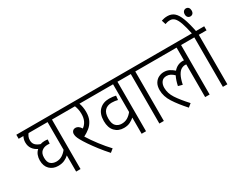

<svg xmlns="http://www.w3.org/2000/svg" viewBox="-108 -1408 2399 1932"><g transform="rotate(-30 1091.5 -442.0)"><path d="M478 -575H387V0H336V-188Q315 -168 284.5 -153.5Q254 -139 210 -139Q151 -139 113 -176Q75 -213 75 -280Q75 -311 85.5 -339.5Q96 -368 119 -388Q82 -405 60.5 -435.5Q39 -466 39 -509Q39 -529 43.5 -545Q48 -561 55 -575H0V-622H478ZM126 -282Q126 -230 150.5 -208.5Q175 -187 215 -186Q253 -186 282.5 -204Q312 -222 336 -253V-575H115Q104 -561 97 -544Q90 -527 90 -506Q90 -471 109.5 -450.5Q129 -430 165 -418Q188 -426 215 -426Q234 -426 250 -423L246 -377Q234 -378 220 -378Q180 -378 153 -355Q126 -332 126 -282Z M771 -19 733 12Q686 -40 645.5 -92.5Q605 -145 574.5 -190Q544 -235 529 -263Q514 -290 509 -307Q504 -324 504 -339Q504 -358 516 -371.5Q528 -385 550 -385Q584 -385 611 -342Q640 -362 656.5 -395.5Q673 -429 673 -476Q673 -509 667 -534Q661 -559 654 -575H465V-622H802V-575H706Q714 -556 719 -528Q724 -500 724 -471Q724 -413 704.5 -374Q685 -335 653 -309Q621 -283 583 -264Q620 -204 670.5 -138Q721 -72 771 -19Z M1239 -575H1148V0H1097V-188Q1076 -169 1046.5 -154Q1017 -139 974 -139Q910 -139 870.5 -181Q831 -223 831 -300Q831 -383 874.5 -426.5Q918 -470 989 -470Q1011 -470 1031 -467.5Q1051 -465 1066 -461L1061 -413Q1046 -417 1029 -419.5Q1012 -422 992 -422Q940 -422 911.5 -392Q883 -362 883 -300Q883 -238 909.5 -212.5Q936 -187 976 -187Q1014 -187 1043.5 -204.5Q1073 -222 1097 -253V-575H789V-622H1239Z M1355 -575V0H1303V-575H1226V-622H1445V-575Z M1432 -575V-622H1977V-575H1887V0H1835V-380Q1829 -381 1821 -381Q1798 -381 1776 -368Q1754 -355 1735 -320.5Q1716 -286 1702 -220L1653 -233Q1666 -295 1688 -338Q1669 -357 1648.5 -368Q1628 -379 1603 -379Q1564 -379 1544.5 -352.5Q1525 -326 1525 -286Q1525 -223 1564 -163Q1603 -103 1678 -21L1640 10Q1565 -73 1519 -144.5Q1473 -216 1473 -289Q1473 -338 1492 -368.5Q1511 -399 1540 -413Q1569 -427 1599 -427Q1634 -427 1661 -413.5Q1688 -400 1714 -377Q1757 -428 1822 -428Q1829 -428 1835 -427V-575Z M2093 -575V0H2041V-575H1964V-622H2183V-575ZM2041 -615Q2023 -703 2005 -753.5Q1987 -804 1965.5 -825.5Q1944 -847 1915 -847Q1898 -847 1883.5 -844Q1869 -841 1857 -836L1842 -884Q1857 -889 1874 -892.5Q1891 -896 1912 -896Q1958 -896 1989.5 -869.5Q2021 -843 2044.5 -781.5Q2068 -720 2089 -615ZM2073 -823Q2073 -845 2084.5 -857.5Q2096 -870 2113 -870Q2132 -870 2142.5 -857Q2153 -844 2153 -823Q2153 -801 2142 -789Q2131 -777 2113 -777Q2096 -777 2084.5 -789Q2073 -801 2073 -823Z"/></g></svg>

Font: Noto Sans Condensed Light
Style: Regular
Weight: 300
Width: 3
Designer: Monotype Design Team
Foundry: Monotype Imaging Inc.
Version: Version 2.013; ttfautohint (v1.8.4.7-5d5b)